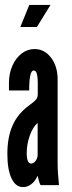

<svg xmlns="http://www.w3.org/2000/svg" viewBox="-20 -755 294 783"><path d="M74 8Q92 8 107.8 -4Q123.5 -16 132 -36H134.5Q135 -29.5 138.8 -17Q142.5 -4.5 145.5 0H220.5Q217.5 -31 216.2 -51.5Q215 -72 215 -95V-431Q215 -484.5 188.2 -519.8Q161.5 -555 121 -555Q92 -555 68.2 -536.8Q44.5 -518.5 30.5 -487Q16.5 -455.5 16.5 -416.5V-386H99Q99 -467.5 117 -467.5Q127 -467.5 130.5 -453.5Q134 -439.5 134 -420.5V-370Q134 -358 126.8 -349Q119.5 -340 96.5 -323.5Q51.5 -290 30.8 -242.2Q10 -194.5 10 -127.5Q10 -64 26.8 -28Q43.5 8 74 8ZM107 -88Q89 -88 89 -131Q89 -167.5 101.5 -202.2Q114 -237 133.5 -254V-124Q133.5 -110 125.2 -99Q117 -88 107 -88ZM63 -645H130.5L186 -735H99.5Z"/></svg>

Font: League Gothic SemiCondensed
Style: Regular
Weight: 400
Width: 4
Designer: The League of Moveable Type
Version: Version 1.600; ttfautohint (v1.8.3)